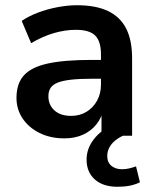

<svg xmlns="http://www.w3.org/2000/svg" viewBox="-20 -519 587 734"><path d="M226 10Q173 10 131.5 -10.5Q90 -31 66.5 -66Q43 -101 43 -145Q43 -199 71 -230.5Q99 -262 162 -276Q225 -290 331 -290H381V-218H332Q285 -218 253 -214.5Q221 -211 201.5 -203.5Q182 -196 173.5 -183Q165 -170 165 -151Q165 -118 188 -97Q211 -76 252 -76Q285 -76 310.5 -91.5Q336 -107 351 -134Q366 -161 366 -196V-311Q366 -361 344 -383Q322 -405 270 -405Q229 -405 186 -392.5Q143 -380 99 -354L63 -439Q89 -457 124.5 -470.5Q160 -484 199.5 -491.5Q239 -499 274 -499Q346 -499 392.5 -477Q439 -455 462 -410.5Q485 -366 485 -296V0H368V-104H376Q369 -69 348.5 -43.5Q328 -18 297 -4Q266 10 226 10ZM429 195Q374 195 342.5 167Q311 139 311 91Q311 49 339 13Q367 -23 413 -42L450 0Q434 7 420 18.5Q406 30 398 45Q390 60 390 77Q390 102 406 115Q422 128 446 128Q460 128 473 125Q486 122 500 117L515 178Q496 187 475.5 191Q455 195 429 195Z"/></svg>

Font: Nunito Sans 12pt ExtraLight
Style: Regular
Weight: 200
Designer: Vernon Adams
Foundry: Vernon Adams
Version: Version 3.101;gftools[0.9.27]